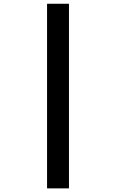

<svg xmlns="http://www.w3.org/2000/svg" viewBox="-20 -865 626 1036"><path d="M233.9 151.4H352.1V-844.7H233.9Z"/></svg>

Font: Cascadia Mono SemiBold
Style: Italic
Weight: 600
Italic angle: -10°
Monospace: yes
Designer: Aaron Bell
Foundry: Saja Typeworks
Version: Version 2404.023